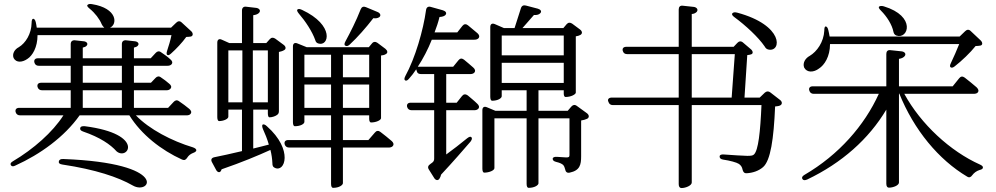

<svg xmlns="http://www.w3.org/2000/svg" viewBox="-20 -870 5040 972"><path d="M423 -845C419 -841 423 -835 434 -826C461 -804 484 -774 495 -747C499 -738 508 -730 508 -730H166C165 -739 163 -749 161 -758C158 -770 153 -775 148 -775C143 -775 140 -767 140 -754C139 -699 110 -652 75 -631C55 -621 40 -598 49 -576C63 -550 95 -555 119 -572C144 -588 170 -630 170 -692H848C843 -666 834 -637 826 -613C822 -601 823 -594 827 -592C832 -589 837 -591 846 -599C872 -622 903 -655 923 -683C932 -683 940 -684 946 -685C959 -688 958 -703 948 -712L900 -756C891 -765 881 -764 872 -755L846 -730H537C575 -746 576 -828 446 -849C435 -851 428 -850 423 -845ZM35 -34C39 -27 47 -26 58 -32C184 -89 306 -177 383 -286H635C695 -189 796 -110 902 -62C914 -57 921 -61 928 -72C935 -83 944 -90 956 -95C967 -99 973 -103 974 -109C974 -115 968 -120 957 -124C850 -156 735 -216 668 -286H924C933 -286 941 -288 945 -294C952 -303 946 -312 938 -319C922 -332 904 -346 887 -357C877 -365 867 -363 859 -354L831 -324H658V-413H823C831 -413 837 -415 842 -420C851 -429 846 -439 837 -446C823 -458 809 -469 795 -478C785 -486 775 -484 767 -475L744 -451H658V-537H828C836 -537 843 -539 848 -544C856 -553 851 -563 842 -570C828 -583 811 -595 796 -605C786 -613 776 -611 768 -602L743 -575H658V-629C667 -631 674 -634 678 -639C687 -650 676 -660 663 -661L618 -666C605 -667 597 -660 597 -647V-575H399V-629C408 -631 415 -634 419 -639C428 -650 417 -660 404 -661L359 -666C346 -667 338 -660 338 -647V-575H172C158 -575 151 -567 154 -554C157 -543 164 -537 176 -537H338V-451H188C174 -451 167 -443 170 -430C173 -419 181 -413 193 -413H338V-324H77C63 -324 56 -316 59 -303C62 -292 70 -286 82 -286H301C247 -201 149 -115 46 -54C34 -47 31 -41 35 -34ZM296 -37C463 -12 579 27 652 69C741 121 845 -44 301 -65C287 -66 279 -61 278 -53C276 -44 282 -39 296 -37ZM401 -204C486 -175 540 -138 570 -104C627 -55 718 -191 410 -231C396 -232 388 -230 386 -222C384 -214 389 -208 401 -204ZM399 -324V-413H597V-324ZM399 -451V-537H597V-451Z M1878 -199 1845 -161H1716V-286H1849V-268C1849 -257 1853 -250 1858 -250C1885 -250 1909 -262 1909 -272V-589C1919 -590 1927 -592 1933 -596C1945 -602 1942 -614 1931 -623L1891 -653C1881 -660 1871 -660 1863 -650L1847 -631H1533L1486 -650C1472 -656 1463 -650 1463 -635V-251C1463 -238 1467 -231 1472 -231C1502 -231 1521 -243 1521 -253V-286H1656V-161H1439C1425 -161 1418 -153 1421 -140C1424 -129 1432 -123 1444 -123H1656V61C1656 74 1660 81 1666 81C1697 81 1716 67 1716 57V-123H1948C1956 -123 1963 -125 1968 -130C1976 -139 1971 -149 1963 -156C1945 -172 1924 -188 1906 -202C1896 -210 1886 -209 1878 -199ZM1053 -49 1074 -10C1080 2 1093 7 1099 -6C1100 -8 1101 -10 1102 -13C1204 -48 1285 -82 1349 -111C1355 -88 1358 -65 1359 -44C1359 -33 1361 -25 1370 -21C1422 7 1467 -111 1331 -231C1323 -239 1316 -241 1311 -240C1306 -238 1306 -230 1311 -217C1322 -193 1333 -166 1341 -138L1306 -129L1262 -118V-315H1336V-296C1336 -284 1339 -276 1344 -276C1358 -276 1376 -282 1385 -290C1392 -296 1392 -303 1392 -312V-607C1401 -609 1410 -611 1418 -616C1430 -622 1427 -635 1416 -643L1374 -674C1364 -681 1354 -681 1346 -672L1328 -652H1262V-793C1277 -795 1287 -799 1293 -807C1301 -818 1291 -828 1278 -830L1226 -836C1213 -838 1205 -830 1205 -817V-652H1141L1103 -669C1089 -676 1080 -669 1080 -654V-277C1080 -264 1084 -257 1089 -257C1112 -257 1136 -268 1136 -279V-315H1205V-105C1150 -92 1101 -81 1065 -74C1051 -71 1046 -62 1053 -49ZM1136 -352V-615H1207V-352ZM1260 -352V-615H1336V-352ZM1493 -801C1526 -763 1561 -710 1576 -667C1578 -659 1582 -653 1591 -650C1645 -632 1676 -742 1509 -820C1498 -825 1491 -826 1486 -822C1482 -819 1484 -812 1493 -801ZM1521 -324V-442H1656V-324ZM1521 -479V-593H1656V-479ZM1716 -324V-442H1849V-324ZM1716 -479V-593H1849V-479ZM1728 -639C1734 -635 1741 -636 1750 -644C1789 -680 1833 -730 1870 -778C1883 -776 1892 -778 1900 -783C1911 -792 1904 -804 1892 -809L1832 -834C1820 -839 1811 -835 1806 -823C1783 -764 1753 -705 1729 -661C1723 -650 1722 -642 1728 -639Z M2951 -297 2900 -334C2889 -342 2880 -339 2872 -330L2854 -309H2706V-413H2834V-396C2834 -385 2838 -379 2843 -379C2872 -379 2895 -393 2895 -401V-686C2904 -687 2912 -690 2918 -693C2930 -700 2928 -712 2916 -721L2877 -750C2867 -757 2857 -757 2849 -748L2832 -728H2625C2644 -749 2666 -774 2683 -794C2697 -793 2708 -796 2714 -802C2725 -812 2717 -822 2703 -826L2642 -842C2630 -845 2621 -841 2617 -828L2585 -728H2531L2485 -748C2471 -754 2462 -748 2462 -733V-380C2462 -367 2466 -360 2471 -360C2501 -360 2520 -373 2520 -383V-413H2646V-309H2488L2445 -327C2431 -333 2422 -327 2422 -312V-16C2422 -3 2426 4 2431 4C2456 4 2483 -7 2483 -19V-271H2646V61C2646 74 2650 81 2656 81C2687 81 2706 67 2706 58V-271H2863V-86C2863 -76 2861 -73 2847 -73C2839 -73 2819 -75 2799 -76C2786 -77 2778 -73 2778 -66C2778 -58 2784 -53 2797 -50C2814 -46 2824 -41 2831 -35C2836 -29 2839 -22 2841 -13C2843 0 2851 7 2864 4C2916 -7 2922 -36 2922 -79V-260C2934 -262 2945 -265 2953 -269C2965 -276 2962 -289 2951 -297ZM2031 -463C2036 -460 2043 -462 2051 -472C2063 -485 2075 -501 2087 -519L2091 -507C2093 -499 2101 -495 2112 -495H2178V-350H2059C2045 -350 2038 -342 2041 -329C2044 -318 2052 -312 2064 -312H2178V-68C2178 -56 2176 -51 2159 -40C2147 -32 2144 -23 2151 -12L2178 31C2185 43 2198 46 2205 34C2209 28 2211 22 2213 14C2273 -50 2329 -115 2362 -153C2369 -163 2371 -169 2367 -175C2363 -180 2355 -178 2345 -170C2310 -141 2273 -113 2239 -88V-312H2381C2389 -312 2396 -314 2401 -319C2409 -328 2404 -338 2396 -345C2381 -360 2363 -374 2348 -387C2337 -395 2327 -394 2319 -384L2292 -350H2239V-495H2361C2369 -495 2376 -497 2381 -502C2389 -511 2384 -521 2376 -528C2361 -541 2344 -556 2329 -568C2318 -576 2309 -575 2301 -565L2274 -532H2095C2122 -573 2147 -621 2166 -669H2381C2390 -669 2397 -671 2402 -676C2410 -685 2405 -695 2397 -702C2382 -715 2364 -730 2349 -742C2339 -750 2329 -749 2321 -739L2295 -706H2180C2190 -732 2199 -759 2205 -784C2220 -785 2229 -788 2235 -794C2244 -805 2235 -814 2222 -818L2161 -835C2148 -839 2139 -833 2137 -820C2123 -717 2082 -576 2032 -485C2026 -473 2026 -466 2031 -463ZM2520 -450V-552H2834V-450ZM2520 -590V-690H2834V-590Z M3688 -803C3683 -798 3687 -791 3698 -783C3754 -742 3819 -682 3851 -635C3856 -626 3861 -621 3871 -619C3937 -606 3950 -742 3712 -806C3700 -809 3693 -808 3688 -803ZM3059 -357 3060 -355C3063 -344 3071 -338 3082 -338H3416V62C3416 75 3421 82 3430 82C3452 82 3482 69 3482 54V-338H3835C3829 -201 3819 -109 3797 -88C3791 -82 3781 -81 3763 -81C3745 -81 3687 -85 3644 -88C3630 -89 3623 -85 3623 -78C3623 -69 3629 -64 3641 -62C3675 -57 3709 -48 3721 -40C3732 -32 3737 -23 3739 -12C3742 1 3748 8 3761 7C3792 5 3821 -5 3843 -24C3881 -57 3897 -166 3904 -331C3915 -332 3923 -333 3929 -336C3942 -342 3940 -356 3929 -364L3880 -402C3871 -409 3861 -409 3852 -401L3826 -376H3749L3763 -591C3771 -592 3778 -593 3783 -595C3795 -599 3791 -613 3781 -621L3741 -655C3732 -663 3721 -662 3713 -653L3694 -633H3482V-799C3495 -800 3503 -805 3508 -811C3516 -823 3506 -833 3493 -835L3437 -841C3423 -843 3416 -835 3416 -822V-633H3150C3136 -633 3129 -624 3133 -612C3136 -601 3144 -596 3155 -596H3416V-376H3077C3063 -376 3055 -368 3059 -357ZM3482 -376V-596H3700L3684 -376Z M4945 -665 4894 -713C4885 -722 4875 -721 4866 -712L4838 -685H4180C4178 -696 4176 -708 4173 -719C4170 -731 4165 -736 4160 -736C4155 -736 4153 -728 4153 -715C4150 -657 4116 -609 4079 -587C4058 -576 4042 -552 4051 -528C4065 -501 4100 -503 4126 -523C4153 -540 4182 -583 4182 -647H4836C4824 -617 4808 -580 4794 -551C4788 -539 4788 -532 4793 -529C4798 -526 4804 -527 4813 -534C4849 -562 4892 -603 4919 -637C4928 -637 4936 -638 4942 -639C4956 -641 4955 -655 4945 -665ZM4042 36C4046 43 4054 44 4066 39C4242 -45 4378 -166 4467 -315V60C4467 73 4472 80 4480 80C4503 80 4531 68 4531 54V-395H4532V-398C4607 -211 4733 -61 4876 24C4887 31 4895 27 4902 17C4911 5 4923 -4 4938 -9C4949 -12 4955 -14 4956 -21C4957 -27 4952 -32 4941 -37C4791 -104 4642 -241 4558 -395H4909C4918 -395 4926 -397 4930 -402C4937 -411 4932 -420 4924 -428C4906 -444 4883 -462 4864 -477C4853 -485 4844 -484 4836 -474L4803 -433H4531V-572C4545 -574 4554 -579 4560 -586C4569 -598 4559 -608 4545 -610L4488 -616C4474 -618 4467 -610 4467 -597V-433H4094C4080 -433 4073 -424 4077 -412C4080 -401 4088 -395 4099 -395H4429C4356 -234 4226 -86 4053 15C4041 22 4038 29 4042 36ZM4440 -816C4470 -786 4496 -745 4503 -709C4505 -701 4508 -694 4518 -690C4578 -669 4620 -788 4454 -838C4443 -841 4436 -840 4431 -837C4426 -833 4430 -826 4440 -816Z"/></svg>

Font: 寒蝉锦书宋
Style: Regular
Weight: 400
Designer: 寒蝉锦书宋{Warren} 思源宋体{Ryoko NISHIZUKA 西塚涼子 (kana & ideographs); Frank Grießhammer (Latin, Greek & Cyrillic); Wenlong ZHANG 
Foundry: Adobe & ChillType
Version: Version 2.000;Glyphs 3.1.1 (3135)